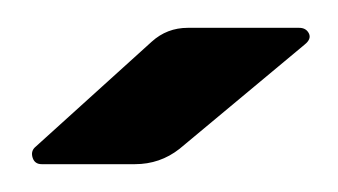

<svg xmlns="http://www.w3.org/2000/svg" viewBox="-20 -548 243 138"><path d="M10 -430Q5 -430 3.5 -434.5Q2 -439 5 -442L89 -518Q100 -528 115 -528H195Q200 -528 202 -524Q204 -520 199 -516L109 -441Q95 -430 77 -430Z"/></svg>

Font: Zain
Style: Bold
Weight: 700
Designer: Zain,Boutros
Foundry: Mobile Telecommunications Company (Zain), 2024
Version: Version 1.50; ttfautohint (v1.8.4)